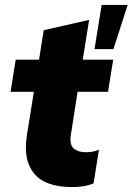

<svg xmlns="http://www.w3.org/2000/svg" viewBox="-20 -751 540 782"><path d="M275 11Q165 11 119.5 -43.5Q74 -98 89 -197L118 -377H23L44 -508H139L158 -628L343 -670L317 -508H441L420 -377H296L269 -204Q262 -162 280 -146.5Q298 -131 328 -131Q344 -131 355.5 -133Q367 -135 383 -141L361 -4Q338 5 316 8Q294 11 275 11ZM365 -551 394 -731H500L442 -551Z"/></svg>

Font: Mulish Black
Style: Italic
Weight: 900
Italic angle: -9°
Designer: Vernon Adams
Foundry: Vernon Adams
Version: Version 3.603; ttfautohint (v1.8.3)